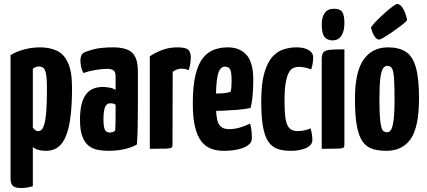

<svg xmlns="http://www.w3.org/2000/svg" viewBox="-20 -748 2146 965"><path d="M87 197Q58 197 45.5 187Q33 177 33 148V-471Q62 -489 101.5 -499.5Q141 -510 181 -510Q229 -510 265 -493.5Q301 -477 321.5 -433Q342 -389 342 -307Q342 -227 335.5 -171Q329 -115 317 -79.5Q305 -44 288.5 -24.5Q272 -5 252.5 2.5Q233 10 211 10Q189 10 173 5.5Q157 1 145 -9V188Q132 192 116.5 194.5Q101 197 87 197ZM173 -89Q181 -89 188.5 -95.5Q196 -102 202.5 -123Q209 -144 212.5 -186.5Q216 -229 216 -300Q216 -348 212 -372.5Q208 -397 199 -405.5Q190 -414 175 -414Q159 -414 145 -402V-107Q152 -97 158.5 -93Q165 -89 173 -89Z M524 10Q496 10 470.5 5Q445 0 425 -16Q405 -32 393.5 -63Q382 -94 382 -146Q382 -197 391.5 -229.5Q401 -262 417.5 -280Q434 -298 454.5 -304.5Q475 -311 497 -311Q508 -311 528 -308Q548 -305 561 -296Q561 -296 561 -307.5Q561 -319 561 -335Q561 -351 561 -365Q561 -378 557 -386Q553 -394 544 -398Q535 -402 519 -402Q491 -402 457.5 -396Q424 -390 399 -381Q390 -398 387 -416Q384 -434 384 -446Q384 -455 387.5 -465.5Q391 -476 398 -481Q409 -489 448 -499.5Q487 -510 547 -510Q616 -510 644.5 -483Q673 -456 673 -388V-341Q673 -284 673 -224Q673 -164 672 -111.5Q671 -59 668 -22Q643 -7 606 1.5Q569 10 524 10ZM532 -82Q539 -82 547 -84.5Q555 -87 559 -92Q560 -103 560.5 -125.5Q561 -148 561 -174Q561 -200 561 -221Q556 -226 548.5 -227.5Q541 -229 535 -229Q527 -229 520.5 -225.5Q514 -222 509.5 -213Q505 -204 502.5 -188.5Q500 -173 500 -149Q500 -131 501.5 -118.5Q503 -106 506.5 -97.5Q510 -89 516.5 -85.5Q523 -82 532 -82Z M733 0V-465Q759 -483 794.5 -496.5Q830 -510 872 -510Q913 -510 926 -498Q939 -486 939 -460Q939 -450 937 -432Q935 -414 928 -395Q918 -400 908.5 -401.5Q899 -403 891 -403Q882 -403 870 -399Q858 -395 848 -387L847 -20Q847 -10 842.5 -6Q838 -2 814 -1Q790 0 733 0Z M1104 10Q1070 10 1041.5 -0.5Q1013 -11 992.5 -37Q972 -63 960.5 -109Q949 -155 949 -226Q949 -317 963 -373Q977 -429 1001.5 -458.5Q1026 -488 1058 -499Q1090 -510 1125 -510Q1185 -510 1219 -472Q1253 -434 1253 -347Q1253 -311 1250 -272.5Q1247 -234 1239 -205Q1210 -199 1172 -196Q1134 -193 1098 -191.5Q1062 -190 1038.5 -190Q1015 -190 1015 -190L1017 -279Q1017 -279 1031.5 -278.5Q1046 -278 1067 -278Q1088 -278 1108 -280Q1128 -282 1139 -287Q1142 -296 1143 -311.5Q1144 -327 1144 -339Q1144 -387 1136.5 -400Q1129 -413 1110 -413Q1097 -413 1088 -402Q1079 -391 1074 -368.5Q1069 -346 1067 -312.5Q1065 -279 1065 -233Q1065 -198 1067.5 -172.5Q1070 -147 1076.5 -131Q1083 -115 1096.5 -107Q1110 -99 1131 -99Q1158 -99 1184.5 -106.5Q1211 -114 1237 -127Q1242 -112 1244 -90.5Q1246 -69 1246 -52Q1246 -32 1226.5 -18Q1207 -4 1175 3Q1143 10 1104 10Z M1441 10Q1402 10 1374 0Q1346 -10 1328 -37Q1310 -64 1301.5 -112.5Q1293 -161 1293 -239Q1293 -329 1309 -383Q1325 -437 1351 -464.5Q1377 -492 1408.5 -501Q1440 -510 1471 -510Q1508 -510 1531 -496.5Q1554 -483 1554 -459Q1554 -448 1552 -432.5Q1550 -417 1544 -399Q1532 -404 1514.5 -408Q1497 -412 1481 -412Q1468 -412 1455 -406.5Q1442 -401 1432 -383.5Q1422 -366 1416 -332Q1410 -298 1410 -241Q1410 -198 1413 -168.5Q1416 -139 1423.5 -121.5Q1431 -104 1444 -96.5Q1457 -89 1477 -89Q1493 -89 1511 -93Q1529 -97 1541 -103Q1546 -84 1548 -70.5Q1550 -57 1550 -44Q1550 -19 1519.5 -4.5Q1489 10 1441 10Z M1597 0V-451Q1597 -476 1606.5 -486Q1616 -496 1640.5 -498Q1665 -500 1711 -500V-20Q1711 -10 1706.5 -6Q1702 -2 1678 -1Q1654 0 1597 0ZM1651 -545Q1626 -545 1611.5 -562Q1597 -579 1597 -626Q1597 -661 1612 -682.5Q1627 -704 1658 -704Q1689 -704 1700 -688Q1711 -672 1711 -631Q1711 -591 1695.5 -568Q1680 -545 1651 -545Z M1922 10Q1882 10 1852 0.5Q1822 -9 1802.5 -36.5Q1783 -64 1773.5 -115.5Q1764 -167 1764 -251Q1764 -387 1807.5 -448.5Q1851 -510 1930 -510Q1984 -510 2018.5 -488.5Q2053 -467 2069.5 -411.5Q2086 -356 2086 -255Q2086 -110 2044.5 -50Q2003 10 1922 10ZM1925 -83Q1935 -83 1943.5 -93Q1952 -103 1957.5 -139Q1963 -175 1963 -252Q1963 -324 1960 -359.5Q1957 -395 1949 -406Q1941 -417 1926 -417Q1915 -417 1906 -405.5Q1897 -394 1892 -358.5Q1887 -323 1887 -252Q1887 -194 1889.5 -159.5Q1892 -125 1896.5 -109Q1901 -93 1908.5 -88Q1916 -83 1925 -83ZM1887 -549Q1873 -549 1863 -564.5Q1853 -580 1848.5 -595Q1844 -610 1844 -610Q1857 -628 1877 -648Q1897 -668 1918 -686.5Q1939 -705 1955 -716.5Q1971 -728 1975 -728Q1994 -728 2008 -701Q2022 -674 2026 -646Q2017 -635 1996 -619Q1975 -603 1951.5 -587Q1928 -571 1909.5 -560Q1891 -549 1887 -549Z"/></svg>

Font: Yanone Kaffeesatz ExtraLight
Style: Bold
Weight: 700
Version: Version 2.003